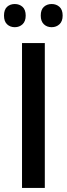

<svg xmlns="http://www.w3.org/2000/svg" viewBox="-27 -926 329 946"><path d="M81.5 0V-713.9H193.8V0ZM-7.3 -849.1Q-7.3 -878.4 7.8 -892.3Q22.9 -906.2 45.9 -906.2Q68.8 -906.2 84.2 -892.1Q99.6 -877.9 99.6 -849.1Q99.6 -821.3 84.2 -806.6Q68.8 -792 45.9 -792Q22.9 -792 7.8 -806.4Q-7.3 -820.8 -7.3 -849.1ZM173.8 -849.1Q173.8 -878.4 189.2 -892.3Q204.6 -906.2 227.5 -906.2Q250.5 -906.2 266.1 -892.1Q281.7 -877.9 281.7 -849.1Q281.7 -821.3 266.1 -806.6Q250.5 -792 227.5 -792Q204.1 -792 189 -806.6Q173.8 -821.3 173.8 -849.1Z"/></svg>

Font: Open Sans SemiCondensed SemiBold
Style: Regular
Weight: 600
Width: 4
Designer: Monotype Design Team
Foundry: Monotype Imaging Inc.
Version: Version 3.000